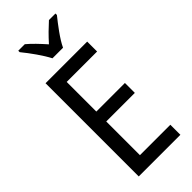

<svg xmlns="http://www.w3.org/2000/svg" viewBox="-296 -992 1040 1040"><g transform="rotate(-45 224.0 -471.5)"><path d="M202 -783H283C304 -829 353 -892 385 -932V-943H335C301 -912 277 -889 242 -850C211 -885 178 -920 150 -943H100V-932C136 -888 179 -828 202 -783ZM399 0V-77H166V-335H385V-411H166V-638H399V-714H80V0Z"/></g></svg>

Font: Noto Sans Gujarati UI Condensed
Style: Regular
Weight: 400
Width: 3
Designer: Jelle Bosma - Monotype Design Team, Universal Thirst
Foundry: Monotype Imaging Inc.
Version: Version 2.106